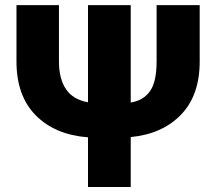

<svg xmlns="http://www.w3.org/2000/svg" viewBox="-20 -748 864 768"><path d="M606.4 -727.5H778.8V-502.4Q778.8 -366.7 704.1 -289.3Q629.4 -211.9 502.9 -199.7V0H332V-198.7Q200.7 -208.5 123.3 -286.4Q45.9 -364.3 45.9 -502.4V-727.5H215.8V-502.4Q215.8 -433.1 243.9 -391.4Q272 -349.6 332 -338.9V-727.5H502.9V-337.9Q553.2 -345.7 579.8 -383.1Q606.4 -420.4 606.4 -502.4Z"/></svg>

Font: Inter Display Extra Bold
Style: Regular
Weight: 800
Designer: Rasmus Andersson
Foundry: rsms
Version: Version 4.000;git-4fc901f